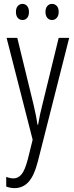

<svg xmlns="http://www.w3.org/2000/svg" viewBox="-20 -727 383 988"><path d="M14 -532H69L153 -187Q162 -148 166 -127Q170 -106 173 -85H176Q181 -114 186 -138Q191 -162 198 -188L282 -532H336L175 103Q156 177 127 209Q98 241 55 241Q44 241 33.5 239Q23 237 12 233V183Q32 191 49 191Q73 191 90.5 170.5Q108 150 123 93L148 -8ZM62 -666Q62 -685 71.5 -696Q81 -707 96 -707Q110 -707 119.5 -696Q129 -685 129 -666Q129 -645 119.5 -634.5Q110 -624 96 -624Q81 -624 71.5 -635Q62 -646 62 -666ZM214 -666Q214 -685 223.5 -696Q233 -707 248 -707Q262 -707 272 -696.5Q282 -686 282 -666Q282 -646 272 -635Q262 -624 248 -624Q233 -624 223.5 -635Q214 -646 214 -666Z"/></svg>

Font: Noto Sans Malayalam ExtraCondensed Light
Style: Regular
Weight: 300
Width: 2
Designer: Jelle Bosma - Monotype Design Team
Foundry: Monotype Imaging Inc.
Version: Version 2.104; ttfautohint (v1.8.4.7-5d5b)